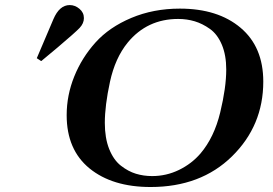

<svg xmlns="http://www.w3.org/2000/svg" viewBox="-20 -731 1084 762"><path d="M126 -500Q127.9 -504.9 191.9 -654.8Q215.8 -710.9 256.8 -710.9Q277.8 -710.9 295.4 -696Q313 -681.2 313 -659.2Q313 -638.2 295.9 -620.1Q278.8 -602.1 209 -543Q168.9 -509.8 144 -488.8H143.1ZM244.6 -273.9Q244.6 -353 274.7 -427.5Q304.7 -502 359.1 -562.5Q413.6 -623 501.2 -659.9Q588.9 -696.8 693.8 -696.8Q844.7 -696.8 934.8 -620.8Q1024.9 -544.9 1024.9 -407.2Q1024.9 -232.4 900.9 -110.6Q776.9 11.2 577.6 11.2Q425.8 11.2 335.2 -62.7Q244.6 -136.7 244.6 -273.9ZM396 -243.2Q396 -183.1 413.3 -139.6Q430.7 -96.2 459.7 -73.5Q488.8 -50.8 519.3 -41.5Q549.8 -32.2 584 -32.2Q640.1 -32.2 690.4 -56.6Q740.7 -81.1 775.9 -122.1Q830.1 -186 854 -284.9Q877.9 -383.8 877.9 -455.1Q877.9 -512.2 860.4 -553.7Q842.8 -595.2 813.2 -616.2Q783.7 -637.2 752.7 -646.5Q721.7 -655.8 687 -655.8Q564 -655.8 486.8 -562Q437 -501 416.5 -406.5Q396 -312 396 -243.2Z"/></svg>

Font: CMU Serif Extra
Style: BoldSlanted
Weight: 700
Italic angle: -9.46001°
Version: Version 0.7.0